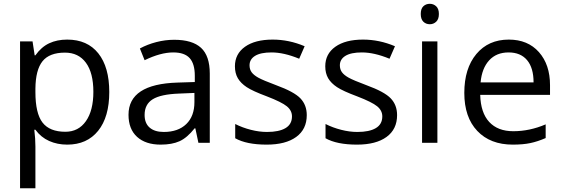

<svg xmlns="http://www.w3.org/2000/svg" viewBox="-20 -754 2977 1014"><path d="M335 9.8Q282.7 9.8 239.5 -9.5Q196.3 -28.8 167 -68.8H161.1Q167 -22 167 20V240.2H85.9V-535.2H151.9L163.1 -461.9H167Q198.2 -505.9 239.7 -525.4Q281.2 -544.9 335 -544.9Q441.4 -544.9 499.3 -472.2Q557.1 -399.4 557.1 -268.1Q557.1 -136.2 498.3 -63.2Q439.5 9.8 335 9.8ZM323.2 -476.1Q241.2 -476.1 204.6 -430.7Q168 -385.3 167 -286.1V-268.1Q167 -155.3 204.6 -106.7Q242.2 -58.1 325.2 -58.1Q394.5 -58.1 433.8 -114.3Q473.1 -170.4 473.1 -269Q473.1 -369.1 433.8 -422.6Q394.5 -476.1 323.2 -476.1Z M1027.8 0 1011.7 -76.2H1007.8Q967.8 -25.9 928 -8.1Q888.2 9.8 828.6 9.8Q749 9.8 703.9 -31.2Q658.7 -72.3 658.7 -147.9Q658.7 -310.1 918 -317.9L1008.8 -320.8V-354Q1008.8 -417 981.7 -447Q954.6 -477.1 895 -477.1Q828.1 -477.1 743.7 -436L718.8 -498Q758.3 -519.5 805.4 -531.7Q852.5 -543.9 899.9 -543.9Q995.6 -543.9 1041.7 -501.5Q1087.9 -459 1087.9 -365.2V0ZM844.7 -57.1Q920.4 -57.1 963.6 -98.6Q1006.8 -140.1 1006.8 -214.8V-263.2L925.8 -259.8Q829.1 -256.3 786.4 -229.7Q743.7 -203.1 743.7 -147Q743.7 -103 770.3 -80.1Q796.9 -57.1 844.7 -57.1Z M1600.1 -146Q1600.1 -71.3 1544.4 -30.8Q1488.8 9.8 1388.2 9.8Q1281.7 9.8 1222.2 -23.9V-99.1Q1260.7 -79.6 1304.9 -68.4Q1349.1 -57.1 1390.1 -57.1Q1453.6 -57.1 1487.8 -77.4Q1522 -97.7 1522 -139.2Q1522 -170.4 1494.9 -192.6Q1467.8 -214.8 1389.2 -245.1Q1314.5 -272.9 1283 -293.7Q1251.5 -314.5 1236.1 -340.8Q1220.7 -367.2 1220.7 -403.8Q1220.7 -469.2 1273.9 -507.1Q1327.1 -544.9 1419.9 -544.9Q1506.3 -544.9 1588.9 -509.8L1560.1 -443.8Q1479.5 -477.1 1414.1 -477.1Q1356.4 -477.1 1327.1 -459Q1297.9 -440.9 1297.9 -409.2Q1297.9 -387.7 1308.8 -372.6Q1319.8 -357.4 1344.2 -343.8Q1368.7 -330.1 1438 -304.2Q1533.2 -269.5 1566.7 -234.4Q1600.1 -199.2 1600.1 -146Z M2077.1 -146Q2077.1 -71.3 2021.5 -30.8Q1965.8 9.8 1865.2 9.8Q1758.8 9.8 1699.2 -23.9V-99.1Q1737.8 -79.6 1782 -68.4Q1826.2 -57.1 1867.2 -57.1Q1930.7 -57.1 1964.8 -77.4Q1999 -97.7 1999 -139.2Q1999 -170.4 1971.9 -192.6Q1944.8 -214.8 1866.2 -245.1Q1791.5 -272.9 1760 -293.7Q1728.5 -314.5 1713.1 -340.8Q1697.8 -367.2 1697.8 -403.8Q1697.8 -469.2 1751 -507.1Q1804.2 -544.9 1897 -544.9Q1983.4 -544.9 2065.9 -509.8L2037.1 -443.8Q1956.5 -477.1 1891.1 -477.1Q1833.5 -477.1 1804.2 -459Q1774.9 -440.9 1774.9 -409.2Q1774.9 -387.7 1785.9 -372.6Q1796.9 -357.4 1821.3 -343.8Q1845.7 -330.1 1915 -304.2Q2010.3 -269.5 2043.7 -234.4Q2077.1 -199.2 2077.1 -146Z M2290 0H2209V-535.2H2290ZM2202.1 -680.2Q2202.1 -708 2215.8 -720.9Q2229.5 -733.9 2250 -733.9Q2269.5 -733.9 2283.7 -720.7Q2297.9 -707.5 2297.9 -680.2Q2297.9 -652.8 2283.7 -639.4Q2269.5 -626 2250 -626Q2229.5 -626 2215.8 -639.4Q2202.1 -652.8 2202.1 -680.2Z M2688 9.8Q2569.3 9.8 2500.7 -62.5Q2432.1 -134.8 2432.1 -263.2Q2432.1 -392.6 2495.8 -468.8Q2559.6 -544.9 2667 -544.9Q2767.6 -544.9 2826.2 -478.8Q2884.8 -412.6 2884.8 -304.2V-252.9H2516.1Q2518.6 -158.7 2563.7 -109.9Q2608.9 -61 2690.9 -61Q2777.3 -61 2861.8 -97.2V-24.9Q2818.8 -6.3 2780.5 1.7Q2742.2 9.8 2688 9.8ZM2666 -477.1Q2601.6 -477.1 2563.2 -435.1Q2524.9 -393.1 2518.1 -318.8H2797.9Q2797.9 -395.5 2763.7 -436.3Q2729.5 -477.1 2666 -477.1Z"/></svg>

Font: Samim FD
Style: FD
Weight: 400
Foundry: DejaVu fonts team - Redesigned by Saber Rastikerdar
Version: Version 4.00 December 17, 2020